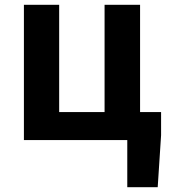

<svg xmlns="http://www.w3.org/2000/svg" viewBox="-20 -580 702 795"><path d="M647 -20V-116H560V-560H413V-116H225V-560H79V0H507V195H633Z"/></svg>

Font: Spoqa Han Sans Neo Bold
Style: Bold
Weight: 700
Designer: [Spoqa Han Sans Neo] Dong-huui Kim  Younghwa Kang  Yujin Lee  [Noto Sans] Ryoko NISHIZUKA  (kana & ideographs); Paul D. 
Foundry: Spoqa (http://www.spoqa-han-sans.com)
Version: Version 1.100;hotconv 1.0.109;makeotfexe 2.5.65596